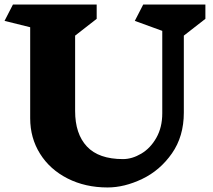

<svg xmlns="http://www.w3.org/2000/svg" viewBox="-21 -806 939 846"><path d="M789 -649V-310Q789 -205 736.5 -130Q684 -55 605.5 -17.5Q527 20 453 20Q355 20 277 -19.5Q199 -59 155.5 -128.5Q112 -198 112 -285V-686L-1 -714L36 -786H405V-723L310 -649V-317Q310 -216 362 -160.5Q414 -105 521 -105Q561 -105 601.5 -129Q642 -153 668 -199Q694 -245 694 -307V-670L573 -714L610 -786H884V-723Z"/></svg>

Font: Inknut Antiqua ExtraBold
Style: Regular
Weight: 800
Designer: Claus Eggers Sørensen
Foundry: Claus Eggers Sørensen
Version: Version 1.003; ttfautohint (v1.8.2) -l 8 -r 50 -G 200 -x 14 